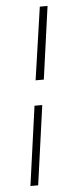

<svg xmlns="http://www.w3.org/2000/svg" viewBox="-54 -615 329 815"><g transform="rotate(-5 110.5 -207.5)"><path d="M42 170 89 -168H122L75 170ZM103 -275 148 -585H181L138 -275Z"/></g></svg>

Font: Alumni Sans Thin ExtraLight
Style: Italic
Weight: 250
Italic angle: -8°
Version: Version 1.016